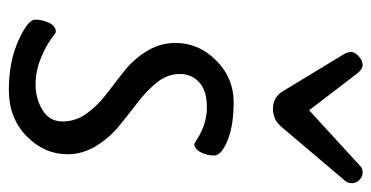

<svg xmlns="http://www.w3.org/2000/svg" viewBox="-228 -618 860 445"><g transform="rotate(90 202.5 -396.0)"><path d="M55 -95Q56 -95 71.5 -83.5Q87 -72 116 -60Q145 -48 177 -48Q209 -48 235.5 -64Q262 -80 262 -110.5Q262 -141 243.5 -166.5Q225 -192 198 -212.5Q171 -233 144 -254.5Q117 -276 98.5 -306.5Q80 -337 80 -372Q80 -426 120.5 -466.5Q161 -507 217 -507Q273 -507 307 -492.5Q341 -478 341 -462Q341 -446 333.5 -431Q326 -416 314 -416Q313 -416 302 -423Q267 -445 229 -445Q191 -445 171.5 -427.5Q152 -410 152 -382Q152 -354 171 -330Q190 -306 217.5 -285Q245 -264 272.5 -241.5Q300 -219 319 -188Q338 -157 338 -122Q338 -68 296 -27Q254 14 189 14Q124 14 75 -8Q26 -30 26 -47Q26 -64 33.5 -79.5Q41 -95 55 -95ZM366 -801Q371 -806 380.5 -806Q390 -806 397.5 -798.5Q405 -791 405 -782Q405 -773 401 -767L284 -629Q283 -628 279.5 -623.5Q276 -619 273.5 -616.5Q271 -614 266.5 -610Q262 -606 258 -604Q244 -598 233 -598Q206 -598 192 -621L107 -761Q101 -771 101 -779.5Q101 -788 111 -797Q121 -806 131 -806Q141 -806 151 -793L236 -682Z"/></g></svg>

Font: Kite One
Style: Regular
Weight: 400
Designer: Eduardo Rodriguez Tunni
Foundry: Eduardo Rodriguez Tunni
Version: Version 1.001